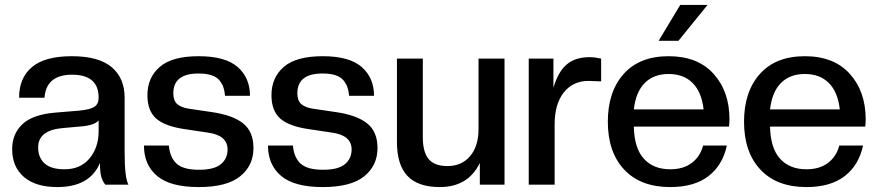

<svg xmlns="http://www.w3.org/2000/svg" viewBox="-20 -756 3594 786"><path d="M214.8 9.8Q126 9.8 77.9 -31.5Q29.8 -72.8 29.8 -146Q29.8 -208 71.8 -247.6Q113.8 -287.1 205.1 -294.9L305.2 -303.2Q350.1 -307.6 366.9 -319.1Q383.8 -330.6 383.8 -356Q383.8 -450.2 274.9 -450.2Q169.4 -450.2 162.1 -356H58.1Q58.1 -437 110.8 -481.4Q163.6 -525.9 273.9 -525.9Q383.8 -525.9 437 -481.2Q490.2 -436.5 490.2 -356V-131.8Q490.2 -27.3 505.9 0H411.1Q398.9 -15.1 394 -34.4Q389.2 -53.7 389.2 -88.9Q347.7 9.8 214.8 9.8ZM244.1 -63Q309.6 -63 346.7 -107.7Q383.8 -152.3 383.8 -219.2V-263.2Q367.2 -242.2 305.2 -237.8L238.8 -231.9Q136.2 -223.6 136.2 -152.8Q136.2 -110.8 162.6 -86.9Q189 -63 244.1 -63Z M793.5 9.8Q677.2 9.8 623.3 -35.6Q569.3 -81.1 569.3 -160.2H671.4Q675.3 -111.8 702.6 -86.4Q730 -61 794.4 -61Q856.9 -61 884.3 -84Q911.6 -106.9 911.6 -144Q911.6 -201.7 832.5 -212.9L737.8 -227.1Q655.8 -238.8 619.6 -270.5Q583.5 -302.2 583.5 -366.2Q583.5 -438.5 634 -482.2Q684.6 -525.9 793.5 -525.9Q902.3 -525.9 952.9 -481.7Q1003.4 -437.5 1003.4 -363.8H901.4Q899.4 -384.3 894.5 -398.7Q889.6 -413.1 878.4 -427Q867.2 -440.9 845.7 -448Q824.2 -455.1 792.5 -455.1Q689.5 -455.1 689.5 -374Q689.5 -344.2 705.3 -330.1Q721.2 -315.9 753.4 -311L848.6 -296.9Q932.6 -284.7 975.1 -251Q1017.6 -217.3 1017.6 -149.9Q1017.6 -78.1 963.1 -34.2Q908.7 9.8 793.5 9.8Z M1301.3 9.8Q1185.1 9.8 1131.1 -35.6Q1077.1 -81.1 1077.1 -160.2H1179.2Q1183.1 -111.8 1210.4 -86.4Q1237.8 -61 1302.2 -61Q1364.7 -61 1392.1 -84Q1419.4 -106.9 1419.4 -144Q1419.4 -201.7 1340.3 -212.9L1245.6 -227.1Q1163.6 -238.8 1127.4 -270.5Q1091.3 -302.2 1091.3 -366.2Q1091.3 -438.5 1141.8 -482.2Q1192.4 -525.9 1301.3 -525.9Q1410.2 -525.9 1460.7 -481.7Q1511.2 -437.5 1511.2 -363.8H1409.2Q1407.2 -384.3 1402.3 -398.7Q1397.5 -413.1 1386.2 -427Q1375 -440.9 1353.5 -448Q1332 -455.1 1300.3 -455.1Q1197.3 -455.1 1197.3 -374Q1197.3 -344.2 1213.1 -330.1Q1229 -315.9 1261.2 -311L1356.4 -296.9Q1440.4 -284.7 1482.9 -251Q1525.4 -217.3 1525.4 -149.9Q1525.4 -78.1 1470.9 -34.2Q1416.5 9.8 1301.3 9.8Z M1780.3 9.8Q1691.4 9.8 1648.2 -35.6Q1605 -81.1 1605 -174.8V-516.1H1710.9V-193.8Q1710.9 -133.8 1734.6 -105Q1758.3 -76.2 1812 -76.2Q1870.1 -76.2 1904.5 -116.9Q1939 -157.7 1939 -228V-516.1H2045.4V0H1944.3V-88.9Q1896.5 9.8 1780.3 9.8Z M2250.5 0H2144.5V-516.1H2245.6V-397Q2265.6 -463.9 2300.8 -492.9Q2335.9 -522 2393.6 -522Q2414.6 -522 2440.9 -516.1V-422.9L2389.6 -424.8Q2325.7 -424.8 2288.1 -377.7Q2250.5 -330.6 2250.5 -245.1Z M2723.6 9.8Q2602.1 9.8 2535.2 -61.8Q2468.3 -133.3 2468.3 -257.8Q2468.3 -380.4 2533 -453.1Q2597.7 -525.9 2717.3 -525.9Q2835.9 -525.9 2901.1 -453.9Q2966.3 -381.8 2966.3 -267.1Q2966.3 -257.3 2964.4 -237.8H2574.7Q2576.7 -148.9 2616 -106Q2655.3 -63 2723.6 -63Q2777.3 -63 2811.8 -88.9Q2846.2 -114.7 2858.4 -160.2H2955.6Q2938 -79.1 2879.9 -34.7Q2821.8 9.8 2723.6 9.8ZM2574.7 -308.1H2860.4Q2852.1 -379.9 2815.2 -416.5Q2778.3 -453.1 2717.3 -453.1Q2656.2 -453.1 2619.6 -416.5Q2583 -379.9 2574.7 -308.1ZM2757.3 -588.9H2676.3L2764.6 -735.8H2876.5Z M3281.2 9.8Q3159.7 9.8 3092.8 -61.8Q3025.9 -133.3 3025.9 -257.8Q3025.9 -380.4 3090.6 -453.1Q3155.3 -525.9 3274.9 -525.9Q3393.6 -525.9 3458.7 -453.9Q3523.9 -381.8 3523.9 -267.1Q3523.9 -257.3 3522 -237.8H3132.3Q3134.3 -148.9 3173.6 -106Q3212.9 -63 3281.2 -63Q3335 -63 3369.4 -88.9Q3403.8 -114.7 3416 -160.2H3513.2Q3495.6 -79.1 3437.5 -34.7Q3379.4 9.8 3281.2 9.8ZM3132.3 -308.1H3418Q3409.7 -379.9 3372.8 -416.5Q3335.9 -453.1 3274.9 -453.1Q3213.9 -453.1 3177.2 -416.5Q3140.6 -379.9 3132.3 -308.1Z"/></svg>

Font: Creato Display Medium
Style: Regular
Weight: 500
Version: Version 1.000